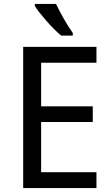

<svg xmlns="http://www.w3.org/2000/svg" viewBox="-20 -951 568 971"><path d="M467.8 0H97.2V-713.9H467.8V-633.8H188V-413.1H449.2V-334H188V-80.1H467.8ZM348.1 -771H289.6Q272.5 -784.7 252.4 -804.9Q232.4 -825.2 213.6 -846.7Q194.8 -868.2 179.4 -887.9Q164.1 -907.7 156.2 -920.9V-931.2H263.2Q271 -914.6 281.5 -894.8Q292 -875 303.2 -855.2Q314.5 -835.4 326.2 -816.9Q337.9 -798.3 348.1 -784.2Z"/></svg>

Font: Puppies Kittens
Style: Regular
Weight: 400
Foundry: Ascender Corporation and Peter Mawhorter
Version: Version 0.1